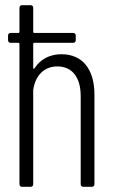

<svg xmlns="http://www.w3.org/2000/svg" viewBox="-20 -720 437 740"><path d="M217 -511C175 -511 137 -494 113 -457C111 -454 108 -454 108 -458V-551C108 -553 110 -555 112 -555H262C268 -555 272 -559 272 -565V-583C272 -589 268 -593 262 -593H112C110 -593 108 -595 108 -597V-690C108 -696 104 -700 98 -700H65C59 -700 55 -696 55 -690V-597C55 -595 53 -593 51 -593H21C15 -593 11 -589 11 -583V-565C11 -559 15 -555 21 -555H51C53 -555 55 -553 55 -551V-10C55 -4 59 0 65 0H98C104 0 108 -4 108 -10V-373C116 -430 151 -464 201 -464C258 -464 291 -422 291 -350V-10C291 -4 295 0 301 0H334C340 0 344 -4 344 -10V-355C344 -453 298 -511 217 -511Z"/></svg>

Font: Barlow Condensed Light
Style: Regular
Weight: 300
Width: 3
Designer: Jeremy Tribby
Foundry: Tribby Type
Version: Version 1.422;hotconv 1.0.109;makeotfexe 2.5.65596